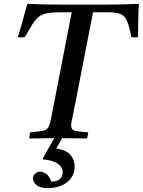

<svg xmlns="http://www.w3.org/2000/svg" viewBox="-20 -721 744 1001"><path d="M73 -528Q87 -571 98.5 -614.5Q110 -658 123 -701Q153 -700 180 -699Q207 -698 238.5 -697.5Q270 -697 313.5 -697Q357 -697 420 -697Q478 -697 518.5 -697Q559 -697 590 -697.5Q621 -698 647.5 -699Q674 -700 704 -701Q701 -649 700.5 -608Q700 -567 700 -528Q682 -524 665 -528Q654 -583 642.5 -610.5Q631 -638 609 -647.5Q587 -657 545 -657H465L360 -119Q356 -101 353.5 -89Q351 -77 351 -67Q351 -45 368 -40Q385 -35 440 -31Q439 -24 437.5 -15Q436 -6 434 1Q405 1 364.5 0Q324 -1 289 -1Q265 -1 235.5 -0.5Q206 0 179 0.5Q152 1 133 1Q133 -6 134 -15Q135 -24 138 -31Q184 -35 204.5 -39.5Q225 -44 233 -59Q241 -74 247 -107L354 -657H293Q251 -657 225.5 -652Q200 -647 182.5 -633.5Q165 -620 149 -594.5Q133 -569 110 -528Q91 -524 73 -528ZM309 -10 273 53Q326 61 347.5 87Q369 113 369 146Q369 184 349 209.5Q329 235 297.5 247.5Q266 260 230 260Q188 260 170 243.5Q152 227 152 210Q152 195 163 184.5Q174 174 190 174Q204 174 220.5 185.5Q237 197 248 226Q280 225 293.5 211.5Q307 198 307 179Q307 150 280.5 132Q254 114 205 110L203 105L268 -10Z"/></svg>

Font: Castoro
Style: Italic
Weight: 400
Italic angle: -11°
Designer: John Hudson with Paul Hanslow, assisted by Kaja Sojewska.
Foundry: Tiro Typeworks Ltd.
Version: Version 2.04